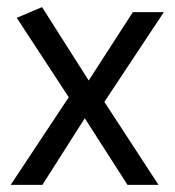

<svg xmlns="http://www.w3.org/2000/svg" viewBox="-20 -519 490 539"><path d="M338 0H425L273 -233L440 -485H353L229 -293L98 -499L27 -469L173 -246L10 0H99L218 -187Z"/></svg>

Font: Catamaran
Style: Regular
Weight: 400
Designer: Pria Ravichandran
Version: Version 1.000;PS 001.000;hotconv 1.0.70;makeotf.lib2.5.58329